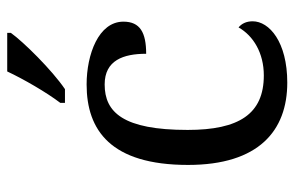

<svg xmlns="http://www.w3.org/2000/svg" viewBox="-162 -644 816 532"><g transform="rotate(-90 246.0 -378.0)"><path d="M227 -619V-606H265C318 -642 396 -721 421 -756V-766H314C293 -721 256 -657 227 -619ZM283 10C396 10 453 -40 453 -86C453 -104 446 -117 436 -125C413 -84 365 -55 303 -55C196 -55 152 -124 152 -266C152 -445 201 -496 278 -496C345 -496 363 -444 363 -381C422 -381 452 -398 452 -444C452 -513 361 -546 278 -546C151 -546 55 -479 55 -265C55 -69 150 10 283 10Z"/></g></svg>

Font: Noto Fangsong KSS Vertical
Style: Regular
Weight: 400
Designer: LIU Zhao, ZHANG Congyu, Kushim JIANG
Foundry: Guyu Beijing Co. Ltd.
Version: Version 1.000;November 16, 2022;FontCreator 11.5.0.2427 64-b